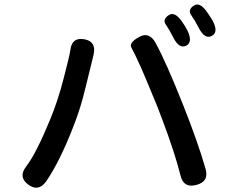

<svg xmlns="http://www.w3.org/2000/svg" viewBox="-20 -842 1040 866"><path d="M189 -25Q154 25 108 -9Q61 -43 98 -91Q143 -149 207 -305Q241 -387 267 -488Q294 -592 297 -614Q303 -675 360 -665Q416 -655 402 -595L369 -460Q362 -430 354 -401Q335 -331 308 -264Q249 -113 189 -25ZM866 -8Q808 8 794 -51Q768 -155 710 -308Q700 -336 689 -363L640 -481Q629 -508 617 -535Q586 -604 573 -626.5Q560 -649 607 -675Q653 -701 682 -648Q730 -560 805 -371Q873 -200 907 -81Q924 -23 866 -8ZM820 -636Q788 -620 761 -674Q744 -708 728 -731Q712 -754 740 -773Q768 -793 802 -743Q816 -723 825 -705Q851 -652 820 -636ZM935 -680Q904 -663 876 -717Q858 -752 842 -774.5Q826 -797 853 -816Q881 -836 915 -786Q934 -758 939 -749Q967 -696 935 -680Z"/></svg>

Font: Resource Han Rounded JP Medium
Style: Regular
Weight: 500
Designer: Cyano Hao (round all glyphs); Ryoko NISHIZUKA 西塚涼子 (kana, bopomofo & ideographs); Paul D. Hunt (Latin, Greek & Cyrillic)
Foundry: Cyano Hao
Version: 0.990